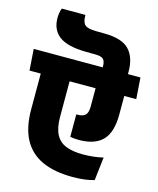

<svg xmlns="http://www.w3.org/2000/svg" viewBox="-158 -1002 911 1106"><g transform="rotate(15 298.0 -449.5)"><path d="M212.5 -901.5Q212 -902 212 -905.5Q212 -909 212 -909.5H71Q66 -895.5 63.5 -880.8Q61 -866 61 -851Q61 -780.5 110.2 -743.5Q159.5 -706.5 269 -705L326.5 -704.5Q363.5 -704 375 -691Q386.5 -678 386.5 -649.5V-617.5H537V-657Q537 -742.5 494.2 -788Q451.5 -833.5 346.5 -834.5L296.5 -835Q247 -835.5 230 -849.8Q213 -864 212.5 -901.5ZM-16 -516.5H620.5L611.5 -643.5H-25ZM223 -306V-558H51V-304Q51 -195 88.5 -125.2Q126 -55.5 199.5 -22Q273 11.5 381 11.5Q420.5 11.5 452.5 7.5Q484.5 3.5 510 -4.5L526 -143Q499 -136.5 468 -133Q437 -129.5 407 -129.5Q344.5 -129.5 303.8 -145.8Q263 -162 243 -200.8Q223 -239.5 223 -306ZM549 -406V-552.5H378V-407.5Q378 -371 363.5 -356.8Q349 -342.5 317.5 -342.5Q315 -342.5 313.2 -342.5Q311.5 -342.5 309.5 -342.5V-209Q320.5 -206.5 335 -205.2Q349.5 -204 362 -204Q456 -204 502.5 -251.5Q549 -299 549 -406Z"/></g></svg>

Font: Anek Devanagari Medium ExtraBold
Style: Regular
Weight: 800
Version: Version 1.003